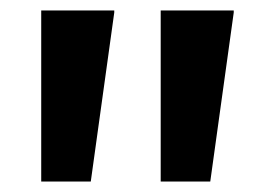

<svg xmlns="http://www.w3.org/2000/svg" viewBox="-20 -828 507 368"><path d="M199 -808V-804L154 -480H59V-808ZM428 -808V-804L383 -480H288V-808Z"/></svg>

Font: Encode Sans Wide
Style: Bold
Weight: 700
Designer: Pablo Impallari, Andres Torresi
Foundry: Pablo Impallari, Andres Torresi
Version: Version 1.000; ttfautohint (v1.00) -l 8 -r 50 -G 200 -x 14 -